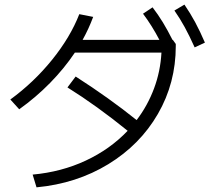

<svg xmlns="http://www.w3.org/2000/svg" viewBox="-20 -802 904 824"><path d="M527.8 -240.7Q395.5 -348.1 269.5 -426.8L304.7 -473.6Q449.2 -380.9 566.4 -286.6Q613.8 -349.1 641.1 -422.4Q668.5 -495.6 672.9 -576.2H301.3Q255.4 -507.8 194.8 -446Q134.3 -384.3 62.5 -333L24.4 -375Q125.5 -448.7 203.9 -545.9Q282.2 -643.1 320.3 -741.2L379.9 -729.5Q360.8 -678.2 334.5 -630.9H664.1Q632.3 -691.9 593.8 -743.2L634.8 -770.5Q658.7 -739.3 679.2 -705.6Q699.7 -671.9 720.2 -630.9H721.7L734.4 -613.3V-604.5Q734.4 -445.8 657.7 -313.2Q581.1 -180.7 444.8 -97.4Q308.6 -14.2 136.7 2L120.1 -52.7Q243.7 -64 348.1 -112.8Q452.6 -161.6 527.8 -240.7ZM728.5 -756.8 771.5 -782.2Q796.9 -745.1 817.9 -706.1Q838.9 -667 859.4 -619.1L815.4 -598.6Q793 -648.4 772.7 -685.5Q752.4 -722.7 728.5 -756.8Z"/></svg>

Font: Pretendard GOV Light
Style: Regular
Weight: 300
Designer: Base glyphs from Inter by Rasmus Andersson; Hangeul glyphs from Noto Sans CJK(Source Han Sans) by Jang Soo-young and Kan
Foundry: Kil Hyung-jin
Version: Version 1.309